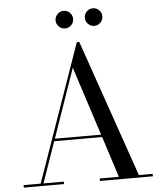

<svg xmlns="http://www.w3.org/2000/svg" viewBox="-61 -994 882 1047"><g transform="rotate(-5 380.0 -470.5)"><path d="M438.5 -893Q438.5 -913 452.7 -927.2Q466.9 -941.4 486.5 -941.4Q506.5 -941.4 520.5 -927.2Q534.5 -913 534.5 -893Q534.5 -873.4 520.5 -859.2Q506.5 -845 486.5 -845Q466.9 -845 452.7 -859.2Q438.5 -873.4 438.5 -893ZM278.5 -893Q278.5 -913 292.7 -927.2Q306.9 -941.4 326.5 -941.4Q346.5 -941.4 360.5 -927.2Q374.5 -913 374.5 -893Q374.5 -873.4 360.5 -859.2Q346.5 -845 326.5 -845Q306.9 -845 292.7 -859.2Q278.5 -873.4 278.5 -893ZM26.5 -13.5H120L383.5 -765H397L657.5 -13.5H733V0H443V-13.5H548L476 -237.5H213.5L135.5 -13.5H246.5V0H26.5ZM349.5 -628 218.5 -251H471.5Z"/></g></svg>

Font: Bodoni* 16
Style: Regular
Weight: 400
Version: Version 2.2